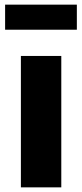

<svg xmlns="http://www.w3.org/2000/svg" viewBox="-20 -807 354 827"><path d="M2 0ZM70 -566H244V0H70ZM2 -787H311V-679H2Z"/></svg>

Font: Biryani Black
Style: Regular
Weight: 900
Designer: Dan Reynolds and Mathieu Reguer
Foundry: Dan Reynolds and Mathieu Reguer
Version: Version 1.004; ttfautohint (v1.1) -l 5 -r 5 -G 72 -x 0 -D la